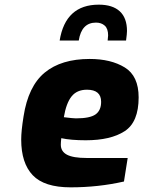

<svg xmlns="http://www.w3.org/2000/svg" viewBox="-20 -798 615 824"><path d="M71 -199Q71 -236 81 -298Q101 -428 172 -486.5Q243 -545 365 -545Q456 -545 515.5 -508.5Q575 -472 575 -380Q575 -274 515 -235Q455 -196 348 -196Q284 -196 243 -205Q241 -187 241 -177Q241 -148 267.5 -134Q294 -120 352 -120H528L512 -19Q402 6 283 6Q170 6 120.5 -46Q71 -98 71 -199ZM414 -361Q414 -413 353 -413Q310 -413 287 -384Q264 -355 254 -295Q294 -290 306 -290Q366 -290 390 -307Q414 -324 414 -361ZM404 -778Q463 -778 494 -749.5Q525 -721 525 -665Q525 -654 521 -624H442Q444 -640 444 -646Q444 -675 429.5 -688Q415 -701 392 -701Q330 -701 318 -624H236Q261 -778 404 -778Z"/></svg>

Font: Exo ExtraBold
Style: Italic
Weight: 800
Italic angle: -9°
Designer: Natanael Gama
Foundry: Natanael Gama
Version: Version 1.500; ttfautohint (v1.6)